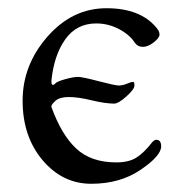

<svg xmlns="http://www.w3.org/2000/svg" viewBox="-20 -433 442 467"><path d="M105 -173Q129 -106 165 -72Q201 -38 263 -38Q293 -38 311.5 -49.5Q330 -61 351 -88Q356 -93 360 -93Q372 -93 372 -77Q372 -54 322 -20Q272 14 202 14Q132 14 83.5 -43.5Q35 -101 35 -188Q35 -275 95.5 -344Q156 -413 239 -413Q322 -413 361 -365Q368 -357 368 -349Q368 -341 354 -330Q340 -319 327.5 -319Q315 -319 308 -329Q295 -349 269 -362.5Q243 -376 214 -376Q166 -376 138.5 -337Q111 -298 105 -236Q105 -227 108 -226.5Q111 -226 115 -230.5Q119 -235 139 -240.5Q159 -246 169.5 -246Q180 -246 220 -235.5Q260 -225 269 -225Q278 -225 289 -229.5Q300 -234 303.5 -234Q307 -234 307 -225Q307 -216 287.5 -198.5Q268 -181 258 -181Q236 -181 203 -189Q170 -197 147.5 -197Q125 -197 114.5 -187.5Q104 -178 105 -173Z"/></svg>

Font: EB Garamond
Style: Regular
Weight: 400
Version: Version 0.012